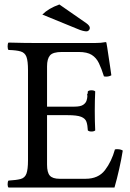

<svg xmlns="http://www.w3.org/2000/svg" viewBox="-20 -837 582 857"><path d="M245 -817 366 -733Q381 -722 381 -712Q381 -706 376.5 -701.5Q372 -697 366 -697Q360 -697 349.5 -699.5Q339 -702 323 -709L169 -772Q183 -786 201.5 -797Q220 -808 245 -817ZM312 -361Q339 -361 351 -369Q363 -377 366.5 -388.5Q370 -400 370 -408Q370 -410 369.5 -412Q369 -414 369 -415Q369 -418 370 -418Q372 -418 372 -429Q377 -434 388 -434Q400 -434 405 -429Q404 -411 403.5 -387.5Q403 -364 403 -343Q403 -318 403.5 -296.5Q404 -275 405 -255Q400 -250 388 -250Q377 -250 372 -255Q371 -278 366 -293Q361 -308 342.5 -315.5Q324 -323 281 -323H190V-102Q190 -67 202.5 -53Q215 -39 246 -39H362Q419 -39 448.5 -77.5Q478 -116 493 -170Q496 -171 499 -171Q502 -171 505 -171Q518 -171 528 -165Q522 -127 512 -82.5Q502 -38 491 0H18Q14 -4 14 -14Q14 -27 18 -31Q53 -33 72 -38Q91 -43 98 -62Q105 -81 105 -122V-523Q105 -565 98 -583.5Q91 -602 72 -607.5Q53 -613 18 -614Q14 -618 14 -630Q14 -643 18 -647Q48 -646 86 -645.5Q124 -645 147 -645H402Q420 -645 429 -646Q438 -647 451 -649Q455 -649 455 -646Q456 -643 458.5 -626Q461 -609 464.5 -586Q468 -563 471.5 -539.5Q475 -516 477 -501Q467 -495 453 -495Q451 -495 448.5 -495.5Q446 -496 444 -496Q433 -531 421.5 -555Q410 -579 389.5 -592Q369 -605 331 -605H256Q216 -605 203 -589.5Q190 -574 190 -541V-361Z"/></svg>

Font: Triodion
Style: Regular
Weight: 400
Version: Version 1.201; ttfautohint (v1.8.4.7-5d5b)